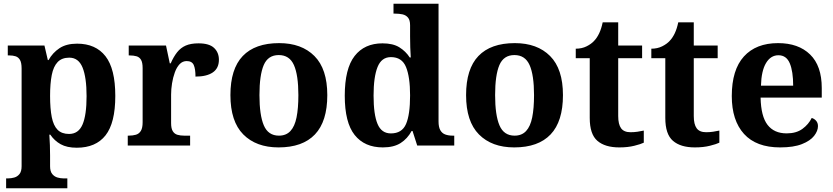

<svg xmlns="http://www.w3.org/2000/svg" viewBox="-20 -780 4467 1029"><path d="M12.8 229V176H24.8Q39.7 176 56.2 171.5Q72.7 167.1 84.2 153.1Q95.8 139 95.8 110.9V-412.7Q95.8 -443.8 87.2 -458.6Q78.6 -473.4 63.9 -478.2Q49.2 -483 30.1 -483H21.7V-536H218.2L236.3 -458.2H240.3Q262.1 -497.2 298.7 -521.6Q335.3 -546 393.3 -546Q492.9 -546 545.4 -478.6Q597.9 -411.3 597.9 -266.1Q597.9 -121.1 545.7 -54.7Q493.4 11.7 391.5 11.7Q338.8 11.7 305.2 -7Q271.6 -25.7 249.6 -58.3H244.4Q246.4 -31.6 247.4 -2Q248.4 27.6 248.4 53V110.7Q248.4 139.1 260.2 153Q272 167 288.5 171.5Q304.9 176 318.8 176H340.9V229ZM350 -62.1Q400.4 -62.1 422.2 -112.4Q444 -162.7 444 -264.8Q444 -364.8 422.5 -417.9Q400.9 -471 351.3 -471Q311.5 -471 289 -447.4Q266.4 -423.8 257.4 -378.1Q248.4 -332.3 248.4 -266.1Q248.4 -197.7 257.4 -152.3Q266.4 -106.9 288.6 -84.5Q310.8 -62.1 350 -62.1Z M664.7 0V-53H668.8Q691.8 -53 708.6 -58Q725.3 -63 734.9 -78.5Q744.4 -94 744.4 -125V-415Q744.4 -445 735.8 -459.5Q727.2 -474 711.3 -478.5Q695.5 -483 673.5 -483H669.9V-536H869.7L889.9 -440.5H894.9Q910.2 -475.7 929.2 -499.8Q948.3 -524 975.6 -535.9Q1002.9 -547.7 1044 -547.7Q1101.4 -547.7 1127.3 -523.2Q1153.2 -498.7 1153.2 -459.7Q1153.2 -414.2 1120.4 -391.8Q1087.6 -369.5 1027.7 -369.5Q1027.7 -410.5 1018.3 -431.6Q1008.9 -452.7 980.5 -452.7Q958.3 -452.7 942.5 -436Q926.7 -419.2 916.9 -391.8Q907 -364.5 902 -333.2Q897 -302 897 -273V-120Q897 -91 906.2 -76.5Q915.4 -62 931.3 -57.5Q947.2 -53 966.8 -53H998.9V0Z M1472.9 10Q1352.8 10 1283.8 -59.6Q1214.9 -129.2 1214.9 -270.2Q1214.9 -410.7 1281 -479.8Q1347.2 -548.9 1476.1 -548.9Q1596.2 -548.9 1665.1 -479.8Q1734.1 -410.7 1734.1 -270.2Q1734.1 -129.2 1667.9 -59.6Q1601.8 10 1472.9 10ZM1475 -53Q1513.4 -53 1536.4 -77.7Q1559.5 -102.3 1569.3 -150.9Q1579.1 -199.6 1579.1 -270.2Q1579.1 -377.5 1555.3 -431.2Q1531.5 -484.9 1473.9 -484.9Q1416.4 -484.9 1393.4 -431.2Q1370.5 -377.5 1370.5 -270.3Q1370.5 -163.1 1393.9 -108.1Q1417.4 -53 1475 -53Z M2031.7 10Q1933.9 10 1880.8 -56.5Q1827.7 -123 1827.7 -267Q1827.7 -412 1880.5 -479.9Q1933.3 -547.7 2030 -547.7Q2086.2 -547.7 2120.4 -526.4Q2154.6 -505.1 2176 -471.9H2181.4Q2179.6 -495.8 2178.7 -526.6Q2177.8 -557.3 2177.8 -584.2V-644.8Q2177.8 -672.5 2166.5 -685.8Q2155.3 -699.1 2137.1 -703.1Q2118.9 -707 2096.9 -707H2088.9V-760H2330.3V-129.1Q2330.3 -99 2339.8 -82.2Q2349.3 -65.5 2366.3 -59.3Q2383.4 -53 2406.5 -53H2414.5V0H2216L2191 -77.8H2185.9Q2163.9 -37 2127.3 -13.5Q2090.7 10 2031.7 10ZM2074.8 -65Q2134.3 -65 2156 -115.2Q2177.8 -165.4 2177.8 -268.7Q2177.8 -367.5 2156 -420.7Q2134.3 -473.9 2075 -473.9Q2024.6 -473.9 2003.4 -420.7Q1982.1 -367.5 1982.1 -267.7Q1982.1 -166.4 2003.4 -115.7Q2024.6 -65 2074.8 -65Z M2735.9 10Q2615.8 10 2546.8 -59.6Q2477.9 -129.2 2477.9 -270.2Q2477.9 -410.7 2544 -479.8Q2610.2 -548.9 2739.1 -548.9Q2859.2 -548.9 2928.1 -479.8Q2997.1 -410.7 2997.1 -270.2Q2997.1 -129.2 2930.9 -59.6Q2864.8 10 2735.9 10ZM2738 -53Q2776.4 -53 2799.4 -77.7Q2822.5 -102.3 2832.3 -150.9Q2842.1 -199.6 2842.1 -270.2Q2842.1 -377.5 2818.3 -431.2Q2794.5 -484.9 2736.9 -484.9Q2679.4 -484.9 2656.4 -431.2Q2633.5 -377.5 2633.5 -270.3Q2633.5 -163.1 2656.9 -108.1Q2680.4 -53 2738 -53Z M3298.9 10Q3222.3 10 3181.5 -25.4Q3140.6 -60.7 3140.6 -147.9V-468H3065.7V-519Q3098.2 -519 3123.7 -531.7Q3149.2 -544.4 3164 -560.9Q3179.3 -576.5 3191.2 -601.4Q3203 -626.2 3210 -660.2H3293.2V-536H3421.3V-468H3293.2V-158.2Q3293.2 -113.6 3308.7 -92.5Q3324.1 -71.4 3359.3 -71.4Q3378.5 -71.4 3396.4 -74Q3414.3 -76.6 3430.3 -80.2V-15.3Q3414.4 -7.5 3379.7 1.2Q3345 10 3298.9 10Z M3703.9 10Q3627.3 10 3586.5 -25.4Q3545.6 -60.7 3545.6 -147.9V-468H3470.7V-519Q3503.2 -519 3528.7 -531.7Q3554.2 -544.4 3569 -560.9Q3584.3 -576.5 3596.2 -601.4Q3608 -626.2 3615 -660.2H3698.2V-536H3826.3V-468H3698.2V-158.2Q3698.2 -113.6 3713.7 -92.5Q3729.1 -71.4 3764.3 -71.4Q3783.5 -71.4 3801.4 -74Q3819.3 -76.6 3835.3 -80.2V-15.3Q3819.4 -7.5 3784.7 1.2Q3750 10 3703.9 10Z M4161.1 10Q4033 10 3967.4 -62.3Q3901.9 -134.6 3901.9 -265.2Q3901.9 -405.7 3966.8 -477.3Q4031.8 -548.9 4150 -548.9Q4259.2 -548.9 4321.6 -488Q4384.1 -427.2 4384.1 -308.2V-256.9H4056.3Q4058.3 -156.6 4093.5 -110.9Q4128.7 -65.2 4196 -65.2Q4247.4 -65.2 4280.5 -89.3Q4313.5 -113.4 4330.3 -147.9Q4344.3 -143.8 4354.1 -132.5Q4363.8 -121.1 4363.8 -104.1Q4363.8 -78.3 4343.1 -51.8Q4322.3 -25.3 4277.8 -7.7Q4233.3 10 4161.1 10ZM4230.9 -320.8Q4230.9 -397.3 4212.8 -440.6Q4194.6 -483.9 4152 -483.9Q4110.4 -483.9 4085.4 -442.1Q4060.4 -400.4 4058.3 -320.8Z"/></svg>

Font: Noto Serif Gurmukhi
Style: Regular
Weight: 400
Designer: Vaibhav Singh and the Monotype Design Team
Foundry: Monotype Imaging Inc.
Version: Version 2.003